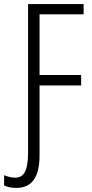

<svg xmlns="http://www.w3.org/2000/svg" viewBox="-64 -734 448 937"><path d="M15 183C88 183 129 137 129 23V-317H332V-368H129V-664H344V-714H73V9C73 95 55 133 11 133C-12 133 -28 127 -44 121V171C-28 179 -8 183 15 183Z"/></svg>

Font: Noto Sans UI Condensed Light
Style: Regular
Weight: 300
Width: 3
Designer: Monotype Design Team
Foundry: Monotype Imaging Inc.
Version: Version 1.901